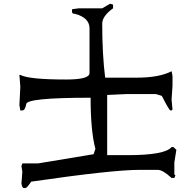

<svg xmlns="http://www.w3.org/2000/svg" viewBox="-20 -1214 1030 1019"><path d="M564.5 -1194.3 522.5 -1169.9H398.4L362.3 -1165V-1150.4Q362.3 -1140.6 377.9 -1140.6Q455.1 -1120.1 455.1 -1063.5V-826.2Q455.1 -792 331.1 -792Q133.8 -792 87.9 -816.4H83L87.9 -753.9L83 -656.2L87.9 -627.9H98.6Q113.3 -627.9 119.1 -661.1Q119.1 -695.3 455.1 -695.3H460.9Q460.9 -519.5 486.3 -423.8L476.6 -395.5L181.6 -346.7H98.6L93.8 -332L98.6 -302.7L93.8 -240.2Q96.7 -215.8 108.4 -215.8H114.3Q123 -215.8 145.5 -250Q577.1 -312.5 719.7 -312.5H817.4Q843.8 -312.5 890.6 -269.5H905.3L911.1 -283.2L905.3 -288.1V-351.6L916 -418.9L900.4 -433.6H890.6Q855.5 -390.6 657.2 -390.6H548.8V-710L652.3 -714.8H807.6L838.9 -705.1Q877.9 -627.9 884.8 -627.9H890.6L895.5 -632.8L890.6 -685.5L895.5 -758.8V-811.5L890.6 -835.9Q825.2 -801.8 704.1 -801.8H538.1Q522.5 -926.8 522.5 -1087.9Q522.5 -1128.9 580.1 -1169.9V-1189.5Z"/></svg>

Font: Elementary Gothic 
Style: Regular
Weight: 400
Designer: Bill Roach / W.K. Roach
Version: Version 1.00 April 18, 2012, initial release